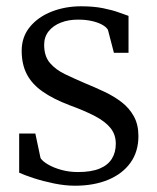

<svg xmlns="http://www.w3.org/2000/svg" viewBox="-20 -580 501 611"><path d="M218.5 11Q187 11 151.8 3.8Q116.5 -3.5 86.8 -13.2Q57 -23 41 -30.5V-155H92.5L109 -77Q115 -67 133 -56.5Q151 -46 175.8 -39.2Q200.5 -32.5 228 -32.5Q270.5 -32.5 297 -43.5Q323.5 -54.5 336 -74.8Q348.5 -95 348.5 -122.5Q348.5 -151.5 332 -172.2Q315.5 -193 282.8 -210.2Q250 -227.5 200.5 -245.5Q149.5 -265 115.8 -288.5Q82 -312 65.5 -343.5Q49 -375 49 -418.5Q49 -462.5 75 -494.2Q101 -526 144.2 -543Q187.5 -560 238 -560Q277.5 -560 307.5 -554Q337.5 -548 358 -540.5Q378.5 -533 389 -529.5V-412H342.5L323.5 -485Q318.5 -494 304.8 -501.5Q291 -509 271.8 -513.2Q252.5 -517.5 230.5 -517.5Q199 -518 174 -508.2Q149 -498.5 134.8 -480.5Q120.5 -462.5 120.5 -437.5Q120.5 -401 139 -379.5Q157.5 -358 186.8 -344Q216 -330 248.5 -316Q281.5 -302.5 312.2 -288Q343 -273.5 367.2 -254.8Q391.5 -236 406 -209.8Q420.5 -183.5 420.5 -147Q420.5 -97.5 395.2 -62.2Q370 -27 324.5 -8Q279 11 218.5 11Z"/></svg>

Font: Merriweather 36pt Light
Style: Regular
Weight: 300
Designer: Eben Sorkin
Foundry: Eben Sorkin
Version: Version 2.100